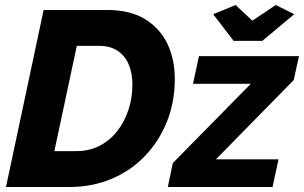

<svg xmlns="http://www.w3.org/2000/svg" viewBox="-20 -750 1219 770"><path d="M155 -710H409Q502 -710 562 -673Q622 -636 651.5 -574Q681 -512 681 -434Q681 -340 649 -261Q617 -182 560 -123Q503 -64 425.5 -32Q348 0 258 0H4ZM288 -144Q338 -144 379.5 -165.5Q421 -187 450 -224Q479 -261 495 -309Q511 -357 511 -410Q511 -457 496 -492Q481 -527 451.5 -546.5Q422 -566 378 -566H288L198 -144ZM673 -96 986 -414H754L778 -525H1179L1158 -429L846 -111H1097L1073 0H653ZM835 -693 925 -730 992 -667 1086 -730 1160 -693 1032 -586H917Z"/></svg>

Font: Raleway Thin ExtraBold
Style: Italic
Weight: 800
Italic angle: -12°
Version: Version 4.026